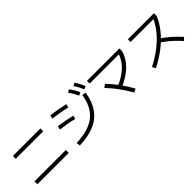

<svg xmlns="http://www.w3.org/2000/svg" viewBox="237 -2165 3526 3526"><g transform="rotate(-45 2000.0 -402.0)"><path d="M93 -17V-92H907V-17ZM143 -629V-703H857V-629Z M1138 -44Q1348 -49 1493 -109Q1638 -169 1722.5 -289Q1807 -409 1835 -591L1910 -580Q1878 -379 1785 -245.5Q1692 -112 1533.5 -44Q1375 24 1148 30ZM1433 -374Q1340 -397 1260.5 -411Q1181 -425 1096 -435L1111 -504Q1197 -493 1276.5 -478.5Q1356 -464 1449 -442ZM1492 -614Q1396 -636 1312.5 -650.5Q1229 -665 1140 -675L1155 -744Q1245 -733 1329 -718.5Q1413 -704 1508 -682ZM1787 -625Q1760 -681 1735 -723.5Q1710 -766 1680 -805L1735 -842Q1768 -799 1794.5 -754Q1821 -709 1846 -656ZM1936 -639Q1911 -696 1887.5 -739Q1864 -782 1836 -822L1892 -855Q1923 -811 1947.5 -765.5Q1972 -720 1995 -666Z M2410 -244Q2594 -324 2701 -430.5Q2808 -537 2848 -678L2921 -646Q2881 -498 2763 -381.5Q2645 -265 2449 -177ZM2542 51Q2472 -76 2390 -187Q2308 -298 2213 -398L2275 -444Q2374 -341 2457 -227Q2540 -113 2610 15ZM2079 -646V-716H2921V-646Z M3103 -51Q3261 -132 3389 -230.5Q3517 -329 3609 -441Q3701 -553 3752 -672L3774 -654H3150V-725H3827V-654Q3775 -525 3676 -402.5Q3577 -280 3441 -174Q3305 -68 3139 15ZM3857 27Q3800 -37 3744.5 -90Q3689 -143 3629.5 -190Q3570 -237 3502 -282L3552 -338Q3653 -271 3739.5 -195.5Q3826 -120 3911 -27Z"/></g></svg>

Font: M PLUS 1 Code
Style: Regular
Weight: 400
Designer: Coji Morishita
Foundry: UNDERFOREST DESIGN
Version: Version 1.005